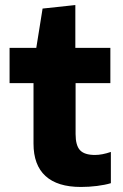

<svg xmlns="http://www.w3.org/2000/svg" viewBox="-20 -730 487 762"><path d="M301 12Q208 12 160.5 -31.5Q113 -75 113 -160V-400H18V-540H124L149 -696L279 -710V-540H418V-400H280V-198Q280 -153 297.5 -134Q315 -115 357 -115Q385 -115 420 -127V-3Q397 4 365 8Q333 12 301 12Z"/></svg>

Font: Encode Sans Normal
Style: Bold
Weight: 700
Designer: Pablo Impallari, Andres Torresi
Foundry: Pablo Impallari, Andres Torresi
Version: Version 1.000; ttfautohint (v1.00) -l 8 -r 50 -G 200 -x 14 -